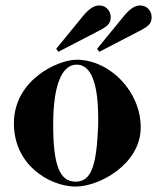

<svg xmlns="http://www.w3.org/2000/svg" viewBox="-20 -646 576 704"><path d="M496 -179C496 -310 385 -424 265 -427H261C192 -427 31 -353 31 -194C31 -39 162 35 252 38H257C346 38 496 -45 496 -179ZM340 -187C334 -43 317 17 261 20H257C198 20 175 -42 175 -189C175 -337 208 -409 261 -409C345 -409 340 -237 340 -187ZM352 -538C374 -551 386 -560 386 -583C386 -607 368 -626 344 -626C324 -626 306 -613 285 -588L186 -467L194 -456ZM502 -538C524 -551 536 -560 536 -583C536 -607 518 -626 494 -626C474 -626 456 -613 435 -588L336 -467L344 -456Z"/></svg>

Font: Purple Purse
Style: Regular
Weight: 400
Designer: Astigmatic (AOETI)
Foundry: Astigmatic (AOETI)
Version: Version 1.000